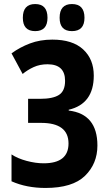

<svg xmlns="http://www.w3.org/2000/svg" viewBox="-20 -920 540 950"><path d="M205 10Q339 10 400.5 -50Q462 -110 462 -200Q462 -356 320 -373V-377Q444 -406 444 -546Q444 -627 391.5 -675.5Q339 -724 239 -724Q178 -724 128 -705Q78 -686 37 -656L92 -554Q116 -574 146.5 -588Q177 -602 215 -602Q302 -602 302 -520Q302 -470 272 -450.5Q242 -431 178 -431H119V-312H183Q319 -312 319 -210Q319 -112 196 -112Q156 -112 111.5 -124Q67 -136 37 -156V-23Q111 10 205 10ZM336 -766Q398 -766 398 -832Q398 -900 336 -900Q275 -900 275 -832Q275 -766 336 -766ZM154 -766Q215 -766 215 -832Q215 -900 154 -900Q93 -900 93 -832Q93 -766 154 -766Z"/></svg>

Font: Noto Sans Mono Condensed Extra
Style: Regular
Weight: 800
Width: 3
Designer: Monotype Design Team
Foundry: Monotype Imaging Inc.
Version: Version 1.900